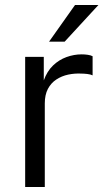

<svg xmlns="http://www.w3.org/2000/svg" viewBox="-20 -743 422 763"><path d="M80 0V-517H154V-423.5Q167 -460 190.8 -482.8Q214.5 -505.5 244.2 -516.2Q274 -527 304.5 -527Q317 -527 329 -525.2Q341 -523.5 348 -519.5V-443.5Q340 -447.5 326.8 -449Q313.5 -450.5 304.5 -450.5Q277 -452 251 -446.5Q225 -441 203.8 -427Q182.5 -413 170.2 -389.5Q158 -366 158 -332V0ZM278 -723H371L237 -577.5H175Z"/></svg>

Font: Public Sans Light
Style: Regular
Weight: 300
Designer: The Public Sans Project Authors: Dan O. Williams and USWDS (Libre Franklin designed by Pablo Impallari and Rodrigo Fuenz
Version: Version 1.007